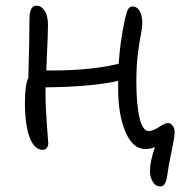

<svg xmlns="http://www.w3.org/2000/svg" viewBox="-20 -505 652 684"><path d="M132.8 28.8Q102.1 28.8 85.4 -16.1Q68.8 -61 68.8 -139.2Q68.8 -203.1 81.1 -228Q85 -371.6 85 -439.9Q85 -460.9 91.3 -472.9Q97.7 -484.9 108.9 -484.9Q127 -484.9 138.9 -467Q150.9 -449.2 150.9 -414.1Q150.9 -397.5 149.9 -371.1Q148.9 -344.7 147.2 -309.8Q145.5 -274.9 145 -253.9H166Q304.7 -253.9 402.8 -277.8Q407.7 -355 423.8 -430.2Q426.3 -442.4 428 -449.2Q429.7 -456.1 432.9 -464.8Q436 -473.6 440.7 -477.8Q445.3 -481.9 451.2 -481.9Q468.3 -481.9 477.5 -465.6Q486.8 -449.2 486.8 -424.8Q486.8 -405.8 481.7 -380.4Q476.6 -355 471.2 -313.7Q465.8 -272.5 465.8 -214.8Q465.8 -132.3 477.1 -85.2Q488.3 -38.1 509.8 -38.1Q524.4 -38.1 546.4 -52.5Q568.4 -66.9 578.1 -66.9Q586.9 -66.9 594.5 -58.1Q602.1 -49.3 602.1 -33.2Q602.1 -16.6 591.1 34.7Q580.1 85.9 576.2 117.2Q571.3 159.2 551.8 159.2Q533.7 159.2 523.9 142.1Q514.2 125 514.2 105Q514.2 69.8 532.2 19Q516.6 25.9 497.1 25.9Q453.1 25.9 427 -35.2Q400.9 -96.2 400.9 -189.9V-216.8Q309.1 -195.8 142.1 -193.8V-174.8Q142.1 -123.5 147 -61Q151.9 1.5 151.9 4.9Q151.9 15.6 146.7 22.2Q141.6 28.8 132.8 28.8Z"/></svg>

Font: Shantell Sans Bouncy
Style: Regular
Weight: 300
Designer: Stephen Nixon, Anya Danilova, Shantell Martin
Foundry: Arrow Type
Version: Version 1.006;[9816181b4]